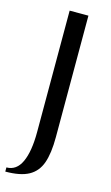

<svg xmlns="http://www.w3.org/2000/svg" viewBox="-132 -706 516 889"><g transform="rotate(15 126.0 -261.5)"><path d="M86 -78V-660H176V-78Q176 0 159.5 46.5Q143 93 103 115Q63 137 -9 137V117Q39 117 62.5 66Q86 15 86 -78Z"/></g></svg>

Font: ZCOOL XiaoWei
Style: Regular
Weight: 400
Version: Version 1.000